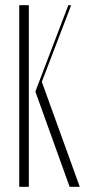

<svg xmlns="http://www.w3.org/2000/svg" viewBox="-20 -719 327 739"><path d="M91 -699V0H54V-699ZM248 0 117 -364V-369L243 -699H254L141 -404L287 0Z"/></svg>

Font: Moniqa ExtLt Narrow Display
Style: Regular
Weight: 200
Width: 4
Designer: Rajesh Rajput
Foundry: Rajesh Rajput
Version: Version 1.000